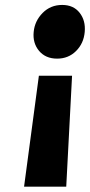

<svg xmlns="http://www.w3.org/2000/svg" viewBox="-20 -728 355 758"><path d="M264.5 -429 241.5 9H75L133.5 -429ZM225.5 -708.5Q270 -708.5 294.2 -677.8Q318.5 -647 314.5 -602Q310.5 -556.5 280.2 -526.5Q250 -496.5 205.5 -496.5Q160 -496.5 134.2 -527.2Q108.5 -558 113 -602Q117 -645 148.2 -676.8Q179.5 -708.5 225.5 -708.5Z"/></svg>

Font: Karla ExtraBold
Style: Italic
Weight: 800
Italic angle: -8°
Designer: Jonathan Pinhorn
Version: Version 2.004;gftools[0.9.33]